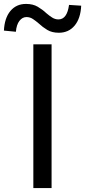

<svg xmlns="http://www.w3.org/2000/svg" viewBox="-70 -959 434 979"><path d="M100 0V-733H193V0ZM230 -792Q195 -792 171 -806.5Q147 -821 128 -839Q113 -852 98 -862Q83 -872 65 -872Q44 -872 29 -852.5Q14 -833 11 -797L-50 -803Q-47 -867 -17 -903Q13 -939 63 -939Q98 -939 122.5 -924.5Q147 -910 166 -892Q181 -879 196 -869.5Q211 -860 228 -860Q272 -860 282 -934L344 -930Q341 -865 310.5 -828.5Q280 -792 230 -792Z"/></svg>

Font: Noto Sans CJK KR Regular (TTF)
Style: Regular
Weight: 400
Designer: Ryoko NISHIZUKA 西塚涼子 (kana & ideographs); Paul D. Hunt (Latin, Greek & Cyrillic); Wenlong ZHANG 张文龙 (bopomofo); Sandoll 
Foundry: Adobe Systems Incorporated
Version: Version 1.004;PS 1.004;hotconv 1.0.82;makeotf.lib2.5.63406